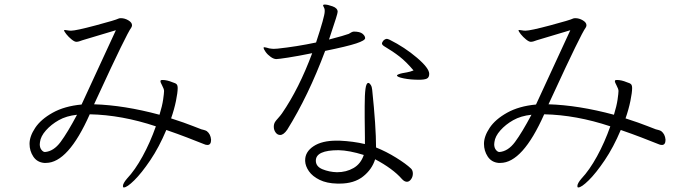

<svg xmlns="http://www.w3.org/2000/svg" viewBox="-20 -784 3040 845"><path d="M693 -409Q686 -422 686 -426L687 -430Q688 -432 696 -432Q715 -432 739 -422Q753 -418 757.5 -413Q762 -408 762 -396Q762 -377 754.5 -340Q747 -303 733 -263Q795 -243 828.5 -229.5Q862 -216 866 -215Q870 -214 877.5 -212Q885 -210 890 -207Q907 -194 909 -169Q909 -146 893 -146Q885 -146 877 -150Q853 -159 803 -179Q764 -194 712 -212Q680 -136 641.5 -79Q603 -22 571 9.5Q539 41 525 41Q523 41 522 40Q521 38 521 35Q521 23 539 2Q574 -35 607.5 -96Q641 -157 666 -228Q516 -278 375 -281Q280 -67 182 -67H174Q143 -70 126.5 -95Q110 -120 110 -151Q110 -184 135 -221.5Q160 -259 212 -288Q264 -317 339 -324L490 -651L343 -607Q326 -600 316 -600Q308 -600 295 -610.5Q282 -621 272 -633.5Q262 -646 262 -651Q262 -652 266 -652Q270 -652 277 -650.5Q284 -649 293 -649Q314 -649 402 -672.5Q490 -696 501 -702Q505 -704 512 -704Q529 -704 545 -694.5Q561 -685 561 -673Q561 -668 558 -663Q536 -633 414 -368L394 -325Q526 -321 682 -279Q694 -318 698 -346Q702 -374 702 -383V-384Q702 -392 693 -409ZM178 -115Q216 -118 246.5 -159Q277 -200 319 -279Q272 -274 238.5 -255Q205 -236 182 -210Q159 -184 156 -159L155 -149Q155 -134 162.5 -124.5Q170 -115 178 -115Z M1323 -75V-79Q1323 -116 1360 -140.5Q1397 -165 1461 -165H1474Q1536 -162 1586 -150V-179L1585 -266V-317Q1585 -367 1588.5 -393Q1592 -419 1601 -419Q1606 -419 1611.5 -410.5Q1617 -402 1618 -389Q1635 -227 1635 -135Q1680 -117 1723.5 -90Q1767 -63 1789 -42Q1797 -34 1797 -20Q1797 -6 1789 5Q1781 16 1771 16Q1760 16 1749 4Q1729 -19 1699 -41Q1669 -63 1631 -83Q1617 -38 1577.5 -7Q1538 24 1475 24H1464Q1418 23 1386.5 7.5Q1355 -8 1339.5 -30.5Q1324 -53 1323 -75ZM1145 -576Q1148 -576 1154.5 -574Q1161 -572 1165 -571Q1178 -569 1185 -569L1202 -570Q1286 -579 1371 -597Q1409 -712 1409 -733V-740Q1409 -745 1405.5 -751.5Q1402 -758 1402 -760Q1402 -761 1402 -761Q1403 -764 1409 -764Q1422 -764 1444 -756Q1466 -748 1466 -732Q1466 -727 1458.5 -703Q1451 -679 1428 -610Q1497 -628 1515 -635Q1519 -638 1526 -641.5Q1533 -645 1537 -645Q1564 -645 1575.5 -635.5Q1587 -626 1587 -616Q1587 -606 1548 -593Q1509 -580 1411 -560Q1337 -362 1244 -213Q1228 -190 1213 -190Q1201 -190 1193 -201Q1185 -212 1185 -226Q1185 -239 1191 -248Q1194 -253 1204 -264Q1214 -275 1221 -285Q1296 -394 1354 -550Q1290 -537 1247.5 -530.5Q1205 -524 1196 -524Q1185 -524 1171.5 -533.5Q1158 -543 1149 -555.5Q1140 -568 1140 -575Q1140 -576 1145 -576ZM1463 -26Q1504 -26 1536 -44.5Q1568 -63 1581 -102Q1517 -122 1470 -123Q1370 -123 1370 -77Q1370 -51 1399.5 -39Q1429 -27 1463 -26ZM1667 -605Q1675 -613 1683 -613Q1686 -613 1695 -609Q1761 -576 1815 -530Q1869 -484 1869 -459Q1869 -443 1858.5 -438Q1848 -433 1824 -433Q1787 -433 1757 -439Q1727 -445 1727 -452Q1727 -454 1734 -457Q1741 -460 1751 -462Q1756 -463 1770.5 -465.5Q1785 -468 1800 -474Q1768 -512 1738.5 -535Q1709 -558 1670 -581Q1661 -587 1661 -593Q1661 -597 1667 -605Z M2693 -409Q2686 -422 2686 -426L2687 -430Q2688 -432 2696 -432Q2715 -432 2739 -422Q2753 -418 2757.5 -413Q2762 -408 2762 -396Q2762 -377 2754.5 -340Q2747 -303 2733 -263Q2795 -243 2828.5 -229.5Q2862 -216 2866 -215Q2870 -214 2877.5 -212Q2885 -210 2890 -207Q2907 -194 2909 -169Q2909 -146 2893 -146Q2885 -146 2877 -150Q2853 -159 2803 -179Q2764 -194 2712 -212Q2680 -136 2641.5 -79Q2603 -22 2571 9.5Q2539 41 2525 41Q2523 41 2522 40Q2521 38 2521 35Q2521 23 2539 2Q2574 -35 2607.5 -96Q2641 -157 2666 -228Q2516 -278 2375 -281Q2280 -67 2182 -67H2174Q2143 -70 2126.5 -95Q2110 -120 2110 -151Q2110 -184 2135 -221.5Q2160 -259 2212 -288Q2264 -317 2339 -324L2490 -651L2343 -607Q2326 -600 2316 -600Q2308 -600 2295 -610.5Q2282 -621 2272 -633.5Q2262 -646 2262 -651Q2262 -652 2266 -652Q2270 -652 2277 -650.5Q2284 -649 2293 -649Q2314 -649 2402 -672.5Q2490 -696 2501 -702Q2505 -704 2512 -704Q2529 -704 2545 -694.5Q2561 -685 2561 -673Q2561 -668 2558 -663Q2536 -633 2414 -368L2394 -325Q2526 -321 2682 -279Q2694 -318 2698 -346Q2702 -374 2702 -383V-384Q2702 -392 2693 -409ZM2178 -115Q2216 -118 2246.5 -159Q2277 -200 2319 -279Q2272 -274 2238.5 -255Q2205 -236 2182 -210Q2159 -184 2156 -159L2155 -149Q2155 -134 2162.5 -124.5Q2170 -115 2178 -115Z"/></svg>

Font: JyunsaiKaai Light
Style: Regular
Weight: 300
Designer: Fontworks Inc.
Version: Version 0.030;April 7, 2024;FontCreator 14.0.0.2901 64-bit